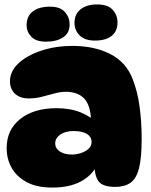

<svg xmlns="http://www.w3.org/2000/svg" viewBox="-20 -833 679 866"><path d="M500 10Q442 10 423.5 -16.5Q405 -43 406 -101L423 -96Q369 13 216 13Q146 13 100.5 -11.5Q55 -36 32.5 -76Q10 -116 10 -165Q10 -248 71.5 -296.5Q133 -345 235 -345Q297 -345 344 -326Q391 -307 423 -273L391 -275Q391 -353 362 -386Q333 -419 277 -419Q253 -419 225.5 -411.5Q198 -404 169 -396.5Q140 -389 110 -389Q70 -389 47.5 -410.5Q25 -432 25 -466Q25 -512 64 -548Q103 -584 167.5 -605Q232 -626 307 -626Q405 -626 477 -589.5Q549 -553 578 -477Q600 -422 609.5 -353Q619 -284 619 -206Q619 -121 607 -74Q595 -27 568.5 -8.5Q542 10 500 10ZM304 -136Q324 -136 344.5 -142.5Q365 -149 379 -161.5Q393 -174 393 -192Q393 -210 382 -221Q371 -232 352.5 -237Q334 -242 313 -242Q275 -242 252 -226Q229 -210 229 -186Q229 -164 249.5 -150Q270 -136 304 -136ZM188 -645Q142 -645 121 -667.5Q100 -690 100 -719Q100 -760 128 -781.5Q156 -803 206 -803Q251 -803 272.5 -779Q294 -755 294 -722Q294 -684 264.5 -664.5Q235 -645 188 -645ZM418 -813Q467 -813 488.5 -788.5Q510 -764 510 -732Q510 -692 483.5 -671Q457 -650 408 -650Q362 -650 339 -673.5Q316 -697 316 -729Q316 -770 344 -791.5Q372 -813 418 -813Z"/></svg>

Font: DynaPuff
Style: Bold
Weight: 700
Designer: Toshi Omagari, Jennifer Daniel
Foundry: Google Fonts
Version: Version 2.000